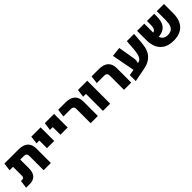

<svg xmlns="http://www.w3.org/2000/svg" viewBox="377 -2092 3604 3604"><g transform="rotate(-45 2179.0 -289.5)"><path d="M499 0V-379Q499 -415 480.5 -433Q462 -451 430 -451H138V-609H439Q564 -609 627.5 -552Q691 -495 691 -382V0ZM35 0 55 -158H91Q107 -158 117 -164Q127 -170 132.5 -182Q138 -194 138 -211V-574H330V-221Q330 -112 280 -56Q230 0 132 0ZM47 -451 67 -609H249V-451Z M836 -248V-609H1028V-248ZM761 -451 781 -609H943V-451Z M1193 -248V-609H1385V-248ZM1118 -451 1138 -609H1300V-451Z M1747 0V-379Q1747 -415 1728.5 -433Q1710 -451 1678 -451H1475L1495 -609H1687Q1812 -609 1875.5 -552Q1939 -495 1939 -382V0Z M2074 0V-609H2266V0ZM1999 -451 2019 -609H2201V-451Z M2633 0V-379Q2633 -415 2614.5 -433Q2596 -451 2564 -451H2361L2381 -609H2573Q2698 -609 2761.5 -552Q2825 -495 2825 -382V0Z M2905 40V-118L3168 -167Q3198 -173 3221 -186.5Q3244 -200 3260 -227.5Q3276 -255 3286.5 -300Q3297 -345 3302 -414L3317 -609H3509L3493 -407Q3489 -360 3481 -311Q3473 -262 3454 -215Q3435 -168 3400 -127.5Q3365 -87 3308.5 -56.5Q3252 -26 3168 -10ZM3038 -67 2937 -597 3125 -619 3181 -291Q3189 -252 3183 -211Q3177 -170 3158 -132.5Q3139 -95 3109 -67Z M3949 9Q3838 9 3757.5 -32Q3677 -73 3633 -156.5Q3589 -240 3589 -369V-609H3780V-372Q3780 -288 3799.5 -238Q3819 -188 3856 -166Q3893 -144 3945 -144H3946Q3999 -145 4036 -166.5Q4073 -188 4092.5 -237.5Q4112 -287 4112 -370V-609H4303V-368Q4303 -239 4260 -156Q4217 -73 4138.5 -32.5Q4060 8 3951 9ZM3725 -241 3715 -368Q3779 -364 3807.5 -382.5Q3836 -401 3844 -440.5Q3852 -480 3852 -539V-609H4043V-548Q4043 -477 4028.5 -419Q4014 -361 3979 -320.5Q3944 -280 3882 -259Q3820 -238 3725 -241Z"/></g></svg>

Font: Noto Sans Hebrew Thin Black
Style: Regular
Weight: 900
Version: Version 3.001